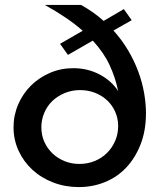

<svg xmlns="http://www.w3.org/2000/svg" viewBox="-20 -750 649 780"><path d="M515 -668 441 -626Q476 -587 501 -544.5Q526 -502 542 -458.5Q558 -415 565.5 -372Q573 -329 573 -290Q573 -220 551.5 -164.5Q530 -109 493.5 -70Q457 -31 407 -10.5Q357 10 300 10Q245 10 196.5 -8.5Q148 -27 112 -60Q76 -93 55.5 -137.5Q35 -182 35 -233Q35 -282 54 -326Q73 -370 106 -402.5Q139 -435 183 -454Q227 -473 278 -473Q336 -473 384.5 -447.5Q433 -422 460 -380Q449 -434 425.5 -485Q402 -536 357 -585L256 -527L224 -572L316 -625Q256 -678 162 -730H309Q360 -702 401 -665L483 -713ZM148 -233Q148 -201 160 -174Q172 -147 193 -127Q214 -107 242 -95.5Q270 -84 302 -84Q336 -84 365 -96Q394 -108 415 -129Q436 -150 448 -178Q460 -206 460 -238Q460 -269 448 -296Q436 -323 415 -342.5Q394 -362 366 -373Q338 -384 305 -384Q272 -384 243 -372Q214 -360 193 -340Q172 -320 160 -292Q148 -264 148 -233Z"/></svg>

Font: Oxford Sans SemiBold
Style: Regular
Weight: 600
Designer: Matt McInerney, Pablo Impallari, Rodrigo Fuenzalida
Foundry: Matt McInerney, Pablo Impallari, Rodrigo Fuenzalida
Version: Version 3.000g; ttfautohint (v1.5) -l 8 -r 28 -G 28 -x 14 -D